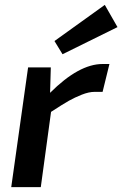

<svg xmlns="http://www.w3.org/2000/svg" viewBox="-20 -766 501 786"><path d="M236 -544 203 -598 409 -746 461 -655ZM188 -490 185 -386Q303 -504 400 -504H428L400 -390H368Q344 -390 315 -378.5Q286 -367 262 -353.5Q238 -340 189 -308L147 0H26L95 -490Z"/></svg>

Font: Exo 2.0 Semi Bold
Style: Italic
Weight: 600
Italic angle: -8°
Designer: Natanael Gama
Version: Version 1.001;PS 001.001;hotconv 1.0.70;makeotf.lib2.5.58329